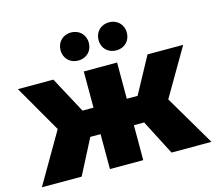

<svg xmlns="http://www.w3.org/2000/svg" viewBox="-107 -896 1161 1030"><g transform="rotate(-15 473.5 -381.0)"><path d="M212 -542H15L166 -280L3 0H224L324 -194H381V0H566V-194H623L723 0H945L780 -280L933 -542H735L626 -341H566V-542H381V-341H320ZM580 -606C624 -606 658 -637 658 -684C658 -730 624 -762 580 -762C535 -762 501 -730 501 -684C501 -637 535 -606 580 -606ZM368 -606C413 -606 447 -637 447 -684C447 -730 413 -762 368 -762C324 -762 290 -730 290 -684C290 -637 324 -606 368 -606Z"/></g></svg>

Font: Montserrat-Alt1 ExtBd
Style: Regular
Weight: 800
Designer: Differentunic
Foundry: Differentunic
Version: Version 7.222